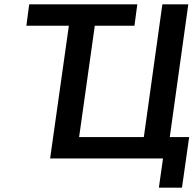

<svg xmlns="http://www.w3.org/2000/svg" viewBox="-20 -727 893 881"><path d="M815 134 848 -98H759L844 -707H725L640 -98H343L415 -609H597L610 -707H114L101 -609H296L210 0H728L709 134Z"/></svg>

Font: Brisa Sans Medium
Style: Italic
Weight: 600
Italic angle: -8°
Designer: Dalton Maag Ltd
Foundry: Dalton Maag Ltd
Version: Version 1.101;July 10, 2019;FontCreator 11.5.0.2425 64-bit